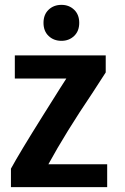

<svg xmlns="http://www.w3.org/2000/svg" viewBox="-20 -764 514 790"><path d="M421 6H25V-70Q61 -136 156 -287.5Q251 -439 253 -441H41V-536H415V-466L360 -381Q250 -218 179 -88H421ZM233 -596Q201 -596 180 -616Q159 -636 159 -670Q159 -704 180 -724Q201 -744 233 -744Q264 -744 285 -724Q306 -704 306 -670Q306 -636 285 -616Q264 -596 233 -596Z"/></svg>

Font: Repo
Style: DemiBold
Weight: 600
Designer: Stefan Peev
Foundry: Context Ltd
Version: Version 001.000